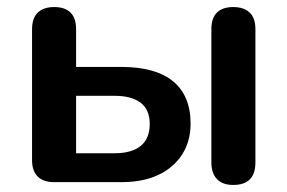

<svg xmlns="http://www.w3.org/2000/svg" viewBox="-20 -517 816 545"><path d="M133 0Q103 0 87 -16Q71 -32 71 -62V-434Q71 -466 87.5 -481.5Q104 -497 134 -497Q164 -497 180 -481.5Q196 -466 196 -434V-327H325Q422 -327 471.5 -286Q521 -245 521 -166Q521 -116 497 -78.5Q473 -41 429.5 -20.5Q386 0 325 0ZM196 -82H306Q353 -82 379 -102.5Q405 -123 405 -165Q405 -206 379 -225.5Q353 -245 306 -245H196ZM642 8Q612 8 596 -8.5Q580 -25 580 -56V-434Q580 -466 596 -481.5Q612 -497 642 -497Q672 -497 688.5 -481.5Q705 -466 705 -434V-56Q705 8 642 8Z"/></svg>

Font: Nunito
Style: Bold
Weight: 700
Designer: Vernon Adams
Foundry: Vernon Adams
Version: Version 3.602